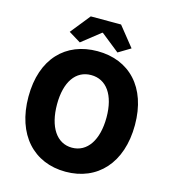

<svg xmlns="http://www.w3.org/2000/svg" viewBox="-137 -1065 1059 1188"><g transform="rotate(15 393.0 -470.5)"><path d="M393 14C596 14 734 -132 734 -376C734 -619 596 -758 393 -758C190 -758 52 -620 52 -376C52 -132 190 14 393 14ZM393 -140C295 -140 235 -231 235 -376C235 -520 295 -605 393 -605C491 -605 552 -520 552 -376C552 -231 491 -140 393 -140ZM195 -829 272 -782 391 -876H395L513 -782L591 -829L490 -955H296Z"/></g></svg>

Font: Noto Sans Korean Black
Style: Bold
Weight: 900
Designer: Ryoko NISHIZUKA (kana & ideographs); Paul D. Hunt (Latin, Greek & Cyrillic); Wenlong ZHANG (bopomofo); Sandoll Communica
Foundry: Adobe Systems Incorporated
Version: Version 1.000;PS 1;hotconv 1.0.78;makeotf.lib2.5.61930